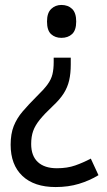

<svg xmlns="http://www.w3.org/2000/svg" viewBox="-20 -564 431 776"><path d="M266 -303Q266 -267 259.5 -239Q253 -211 237.5 -186.5Q222 -162 193 -135Q160 -104 141 -80.5Q122 -57 114 -34.5Q106 -12 106 18Q106 66 133 91Q160 116 210 116Q252 116 284.5 104.5Q317 93 347 77L378 144Q342 166 299 179Q256 192 205 192Q118 192 70.5 147Q23 102 23 21Q23 -23 35.5 -54.5Q48 -86 71.5 -113.5Q95 -141 128 -174Q157 -202 172 -222.5Q187 -243 192 -264Q197 -285 197 -313V-331H266ZM288 -477Q288 -442 271.5 -426.5Q255 -411 228 -411Q203 -411 186.5 -426Q170 -441 170 -477Q170 -512 187 -528Q204 -544 228 -544Q255 -544 271.5 -528Q288 -512 288 -477Z"/></svg>

Font: Noto Sans Thai SemiCondensed
Style: Regular
Weight: 400
Width: 4
Designer: Monotype Design Team
Foundry: Monotype Imaging Inc.
Version: Version 2.001